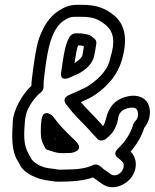

<svg xmlns="http://www.w3.org/2000/svg" viewBox="-20 -741 645 801"><path d="M373 -509C375 -518 378 -533 382 -560C383 -570 378 -578 371 -582C370 -583 358 -593 352 -595C338 -599 325 -602 303 -602H295C285 -602 275 -595 270 -587C256 -563 248 -529 241 -480L235 -439C235 -439 227 -403 265 -415C270 -417 273 -418 279 -421L308 -434C309 -434 311 -436 312 -436C344 -455 367 -478 373 -509ZM324 -511C323 -506 318 -495 291 -478V-480C296 -512 300 -535 306 -552C323 -551 319 -551 330 -548C327 -525 325 -518 324 -511ZM277 -103C277 -103 331 -111 301 -146C292 -157 276 -171 260 -187C252 -195 246 -202 238 -210C227 -221 207 -248 198 -259C198 -259 160 -291 153 -241V-240C149 -214 148 -166 157 -147C161 -138 165 -131 168 -125C175 -113 179 -117 197 -110C210 -105 225 -102 240 -102C257 -102 266 -103 277 -103ZM213 -159C210 -160 209 -162 207 -166C208 -165 210 -162 213 -159ZM231 -33C219 -33 206 -37 192 -38C172 -40 155 -45 139 -54C122 -64 113 -74 111 -78C90 -114 77 -136 82 -208C85 -251 85 -274 115 -317C127 -334 139 -347 150 -355C158 -361 162 -371 162 -379C161 -393 163 -415 167 -443L172 -480C185 -567 204 -626 246 -655C270 -670 276 -671 299 -671H313C371 -671 391 -661 422 -636C454 -609 462 -567 440 -499V-497C431 -457 404 -420 352 -385C342 -378 326 -370 307 -362C286 -353 274 -347 269 -345C266 -344 237 -332 255 -307C263 -296 274 -284 282 -273C292 -260 343 -210 354 -197C369 -179 374 -176 387 -161C394 -153 408 -153 420 -160C422 -162 431 -169 436 -174C453 -189 468 -217 472 -243C476 -272 489 -285 520 -291C544 -295 555 -288 556 -265C556 -252 552 -243 543 -234C540 -231 537 -226 536 -222C524 -183 503 -150 472 -121C466 -115 451 -98 471 -83C484 -73 495 -65 496 -54C499 -24 464 2 441 -15C434 -20 426 -27 417 -32C404 -40 390 -63 367 -52C345 -41 310 -34 264 -34C254 -34 244 -33 231 -33ZM368 -1C372 3 379 6 385 11C392 16 400 23 409 28C449 55 503 33 528 -1C557 -41 549 -85 525 -109C550 -137 570 -171 582 -208C616 -249 612 -310 577 -331C560 -341 540 -344 518 -340C472 -332 442 -307 427 -263C422 -248 420 -230 410 -215C407 -218 401 -225 394 -233C380 -249 328 -301 317 -315C340 -325 360 -334 376 -345C436 -386 472 -434 489 -492C511 -569 506 -635 457 -676C422 -705 385 -721 320 -721H306C271 -721 251 -713 223 -695C186 -671 161 -631 143 -581C135 -558 129 -525 122 -480L117 -443C114 -419 111 -401 111 -383C74 -349 35 -284 33 -230C33 -221 33 -213 32 -205C29 -152 33 -109 49 -78C55 -68 61 -58 66 -48C83 -18 133 6 179 12C194 14 209 17 223 17C276 17 328 14 368 -1Z"/></svg>

Font: AppleStorm
Style: XbdOutIta
Weight: 800
Foundry: Cannot Into Space Fonts
Version: Version 1.01